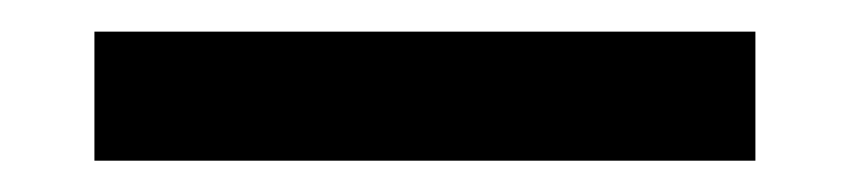

<svg xmlns="http://www.w3.org/2000/svg" viewBox="-20 -441 540 122"><path d="M40 -420.9H460V-338.9H40Z"/></svg>

Font: BIZ UDGothic
Style: Bold
Weight: 700
Monospace: yes
Designer: TypeBank Co., Ltd.
Foundry: Morisawa Inc.
Version: Version 1.05